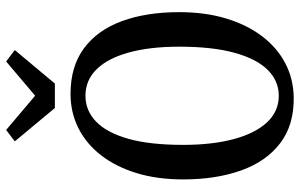

<svg xmlns="http://www.w3.org/2000/svg" viewBox="-204 -808 1023 656"><g transform="rotate(-90 308.0 -480.5)"><path d="M303 11Q209 12.5 146.5 -35Q84 -82.5 53.2 -168.5Q22.5 -254.5 22.5 -367Q22.5 -455.5 44.2 -526.2Q66 -597 105.2 -647.5Q144.5 -698 198 -724.8Q251.5 -751.5 315 -751.5Q409 -751.5 471 -705.2Q533 -659 563.5 -575.5Q594 -492 594 -380Q594 -292 572.5 -220.5Q551 -149 512 -97.5Q473 -46 419.8 -18Q366.5 10 303 11ZM308.5 -40Q359 -40 396.8 -78Q434.5 -116 455.2 -191.5Q476 -267 476 -379.5Q476 -480 456.2 -552Q436.5 -624 399 -662.2Q361.5 -700.5 308.5 -700.5Q257.5 -700.5 219.8 -664Q182 -627.5 161.2 -553.8Q140.5 -480 140.5 -367Q140.5 -267.5 160.2 -194Q180 -120.5 217.5 -80.2Q255 -40 308.5 -40ZM266.5 -805 152.5 -942 191.5 -971.5 308.5 -872.5 425.5 -971.5 464.5 -942 350 -805Z"/></g></svg>

Font: Merriweather 24pt SemiCondensed
Style: Regular
Weight: 400
Width: 4
Designer: Eben Sorkin
Foundry: Eben Sorkin
Version: Version 2.100